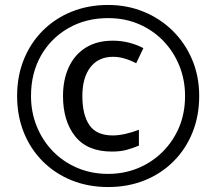

<svg xmlns="http://www.w3.org/2000/svg" viewBox="-20 -744 872 774"><path d="M416 10Q336 10 269 -17Q202 -44 152.5 -93.5Q103 -143 76 -210Q49 -277 49 -357Q49 -437 76 -504Q103 -571 152.5 -620.5Q202 -670 269 -697Q336 -724 416 -724Q492 -724 558.5 -697Q625 -670 675.5 -620.5Q726 -571 754.5 -504Q783 -437 783 -357Q783 -277 756 -210Q729 -143 679.5 -93.5Q630 -44 563 -17Q496 10 416 10ZM416 -43Q480 -43 536 -66Q592 -89 635 -131.5Q678 -174 702 -231Q726 -288 726 -357Q726 -422 703 -479Q680 -536 638.5 -579Q597 -622 540.5 -646.5Q484 -671 416 -671Q326 -671 255.5 -630.5Q185 -590 145 -519.5Q105 -449 105 -357Q105 -292 128 -235Q151 -178 192.5 -135Q234 -92 291 -67.5Q348 -43 416 -43ZM431 -133Q332 -133 283 -194.5Q234 -256 234 -357Q234 -422 257 -472.5Q280 -523 325 -551.5Q370 -580 435 -580Q500 -580 558 -550L529 -489Q479 -515 436 -515Q377 -515 344.5 -473Q312 -431 312 -357Q312 -281 340.5 -239.5Q369 -198 435 -198Q458 -198 486.5 -204.5Q515 -211 540 -221V-157Q516 -147 491 -140Q466 -133 431 -133Z"/></svg>

Font: Noto Sans Chakma
Style: Regular
Weight: 400
Designer: Zachary Quinn Scheuren - Monotype Design Team
Foundry: Monotype Imaging Inc.
Version: Version 2.003; ttfautohint (v1.8.4.7-5d5b)